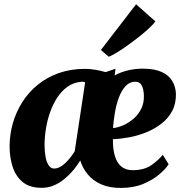

<svg xmlns="http://www.w3.org/2000/svg" viewBox="-20 -890 877 920"><path d="M533.5 -560.5 529.5 -529Q560 -545 593.8 -553Q627.5 -561 664.5 -561Q720 -561 754.5 -545.2Q789 -529.5 805.2 -502.2Q821.5 -475 823 -441.5Q824 -394 805.2 -358.5Q786.5 -323 754 -297.8Q721.5 -272.5 681.5 -256.2Q641.5 -240 600 -232.2Q558.5 -224.5 521 -223Q520.5 -174 531 -140.8Q541.5 -107.5 562.8 -91Q584 -74.5 615 -74.5Q671 -74.5 705.5 -98.8Q740 -123 760 -148.5L788 -103Q775 -82 744.5 -55.5Q714 -29 667.5 -9.2Q621 10.5 559 10.5Q503 10.5 463.8 -7.2Q424.5 -25 400.2 -54.8Q376 -84.5 364.5 -121Q351 -98.5 331.8 -75.2Q312.5 -52 289.2 -32.8Q266 -13.5 238.8 -1.8Q211.5 10 180.5 10Q122.5 10 89 -17.5Q55.5 -45 40.8 -90.2Q26 -135.5 26 -188.5Q26 -245 41.5 -299.2Q57 -353.5 87 -400.8Q117 -448 160.8 -483.8Q204.5 -519.5 261.5 -539.8Q318.5 -560 387.5 -560Q412 -560 438 -555.5Q464 -551 486 -544.5ZM338 -165 388 -495.5Q384.5 -497 379.5 -498Q374.5 -499 368 -498Q331.5 -494.5 303.2 -474.2Q275 -454 254.2 -422.2Q233.5 -390.5 220 -352Q206.5 -313.5 200 -272.8Q193.5 -232 193.5 -194.5Q193.5 -166 198 -140.2Q202.5 -114.5 212.8 -98.5Q223 -82.5 239 -82.5Q252.5 -82.5 266 -89.2Q279.5 -96 292.2 -108Q305 -120 316.8 -134.8Q328.5 -149.5 338 -165ZM628.5 -498.5Q601 -498.5 581.5 -477.2Q562 -456 549.5 -422.2Q537 -388.5 530.5 -349.8Q524 -311 521.5 -276.5Q543 -278 568.8 -289Q594.5 -300 618 -319.5Q641.5 -339 656 -367.2Q670.5 -395.5 669.5 -432.5Q668 -466 658.2 -482.2Q648.5 -498.5 628.5 -498.5ZM463.5 -650.5 632 -869.5 724.5 -787.5Q717 -776.5 698 -758.2Q679 -740 652.8 -719Q626.5 -698 598.2 -677.5Q570 -657 544.5 -641Q519 -625 501 -618Z"/></svg>

Font: Merriweather 36pt Black
Style: Italic
Weight: 900
Italic angle: -7.8°
Version: Version 2.101